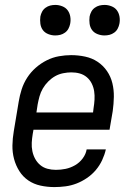

<svg xmlns="http://www.w3.org/2000/svg" viewBox="-20 -752 540 780"><path d="M201 8Q172 8 144.5 2Q117 -4 95 -19Q73 -34 58.5 -57Q44 -80 37 -106.5Q30 -133 30.5 -161.5Q31 -190 36 -219L56 -339Q60 -364 68 -389Q76 -414 90.5 -436.5Q105 -459 125.5 -477Q146 -495 170 -507Q194 -519 219.5 -523.5Q245 -528 269 -528Q298 -528 326 -522Q354 -516 376.5 -501Q399 -486 414.5 -463.5Q430 -441 436.5 -414Q443 -387 442.5 -358.5Q442 -330 438 -301L425 -225H116L113 -208Q110 -190 109 -172.5Q108 -155 111.5 -138Q115 -121 123 -106.5Q131 -92 143.5 -81.5Q156 -71 172.5 -66.5Q189 -62 207 -62Q227 -62 246.5 -66Q266 -70 284.5 -80.5Q303 -91 316 -108.5Q329 -126 332 -145H410Q405 -123 395 -101.5Q385 -80 369.5 -61.5Q354 -43 333.5 -29Q313 -15 291 -6.5Q269 2 246 5Q223 8 201 8ZM358 -295 360 -312Q363 -330 364 -347.5Q365 -365 362.5 -381.5Q360 -398 352.5 -413Q345 -428 332.5 -438.5Q320 -449 304 -453.5Q288 -458 270 -458Q254 -458 236.5 -454.5Q219 -451 204 -442.5Q189 -434 176 -421Q163 -408 154 -392.5Q145 -377 140.5 -360.5Q136 -344 133 -328L128 -295ZM404 -608Q390 -608 376 -613.5Q362 -619 354 -630Q346 -641 344 -655.5Q342 -670 344 -685Q346 -695 351 -704.5Q356 -714 365 -720.5Q374 -727 384 -729.5Q394 -732 405 -732Q419 -732 433 -726.5Q447 -721 455 -710Q463 -699 465.5 -684.5Q468 -670 465 -655Q463 -645 458 -635.5Q453 -626 444 -619.5Q435 -613 425 -610.5Q415 -608 404 -608ZM204 -608Q190 -608 176 -613.5Q162 -619 154 -630Q146 -641 144 -655.5Q142 -670 144 -685Q146 -695 151 -704.5Q156 -714 165 -720.5Q174 -727 184 -729.5Q194 -732 205 -732Q219 -732 233 -726.5Q247 -721 255 -710Q263 -699 265.5 -684.5Q268 -670 265 -655Q263 -645 258 -635.5Q253 -626 244 -619.5Q235 -613 225 -610.5Q215 -608 204 -608Z"/></svg>

Font: Iosevka Oblique
Style: Regular
Weight: 400
Italic angle: -9°
Monospace: yes
Designer: Belleve Invis
Foundry: Belleve Invis
Version: Version 32.5.0; ttfautohint (v1.8.4)